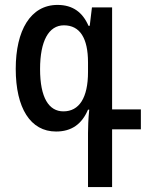

<svg xmlns="http://www.w3.org/2000/svg" viewBox="-20 -525 599 781"><path d="M338 236H436V1H553V-80H436V-495H354L345 -420H340C316 -475 276 -505 214 -505C104 -505 44 -401 44 -245C44 -85 104 10 208 10C271 10 313 -20 338 -79H343C339 -41 338 -5 338 16ZM238 -72C179 -72 143 -127 143 -244C143 -358 178 -422 240 -422C305 -422 338 -370 338 -271V-232C338 -127 302 -72 238 -72Z"/></svg>

Font: Noto Sans Armenian Condensed Medium
Style: Regular
Weight: 500
Width: 3
Designer: Monotype Design Team
Foundry: Monotype Imaging Inc.
Version: Version 2.008